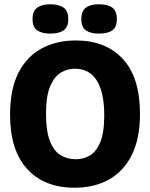

<svg xmlns="http://www.w3.org/2000/svg" viewBox="-20 -863 701 897"><path d="M328 14Q187 14 107 -73.5Q27 -161 27 -327Q27 -445 65.5 -521.5Q104 -598 173.5 -636Q243 -674 334 -674Q474 -674 554 -587.5Q634 -501 634 -331Q634 -216 596 -139.5Q558 -63 489.5 -24.5Q421 14 328 14ZM334 -119Q369 -119 399 -136Q429 -153 448 -197.5Q467 -242 467 -324Q467 -431 432.5 -486.5Q398 -542 329 -542Q296 -542 265.5 -524.5Q235 -507 215 -461.5Q195 -416 195 -331Q195 -251 213 -204.5Q231 -158 262.5 -138.5Q294 -119 334 -119ZM442 -706Q403 -706 381.5 -721Q360 -736 360 -774Q360 -812 381.5 -827.5Q403 -843 442 -843Q483 -843 504.5 -827.5Q526 -812 526 -774Q526 -736 504.5 -721Q483 -706 442 -706ZM215 -706Q176 -706 154 -721Q132 -736 132 -774Q132 -812 154 -827.5Q176 -843 215 -843Q255 -843 277 -827.5Q299 -812 299 -774Q299 -736 277 -721Q255 -706 215 -706Z"/></svg>

Font: Bricolage Grotesque 48pt ExtraBold
Style: Regular
Weight: 800
Designer: Mathieu Triay
Foundry: Atelier Triay
Version: Version 1.000; ttfautohint (v1.8.4.7-5d5b);gftools[0.9.32]